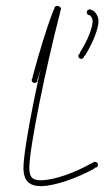

<svg xmlns="http://www.w3.org/2000/svg" viewBox="-20 -622 359 655"><path d="M119 13C168 13 246 -16 300 -46C306 -50 308 -54 304 -60C300 -66 296 -67 290 -64C238 -34 165 -7 119 -7C92 -7 80 -16 80 -49C80 -118 137 -395 185 -579C187 -585 184 -589 178 -591C172 -593 168 -590 166 -584C117 -399 60 -120 60 -49C60 -3 83 13 119 13ZM304 -50C310 -50 314 -54 314 -60C314 -66 310 -70 304 -70C298 -70 294 -66 294 -60C294 -54 298 -50 304 -50ZM98 -339C104 -339 108 -344 108 -349C108 -354 104 -359 98 -359C92 -359 88 -354 88 -349C88 -344 92 -339 98 -339ZM98 -349C104 -347 108 -350 110 -356C132 -437 155 -514 181 -579C183 -585 181 -590 175 -592C169 -594 164 -592 162 -586C137 -521 114 -444 92 -363C90 -356 92 -351 98 -349ZM257 -421C262 -421 267 -426 267 -431C267 -436 262 -441 257 -441C252 -441 247 -436 247 -431C247 -426 252 -421 257 -421ZM175 -582C180 -582 185 -586 185 -592C185 -598 180 -602 175 -602C170 -602 165 -598 165 -592C165 -586 170 -582 175 -582ZM175 -582C180 -582 185 -586 185 -592C185 -598 180 -602 175 -602C170 -602 165 -598 165 -592C165 -586 170 -582 175 -582ZM178 -581C184 -581 188 -586 188 -591C188 -596 184 -601 178 -601C172 -601 168 -596 168 -591C168 -586 172 -581 178 -581ZM178 -581C184 -581 188 -586 188 -591C188 -596 184 -601 178 -601C172 -601 168 -596 168 -591C168 -586 172 -581 178 -581ZM174 -582C174 -582 176 -585 178 -591C180 -597 181 -601 180 -601C179 -601 175 -593 172 -584V-582ZM257 -431C262 -428 267 -428 271 -434C300 -481 316 -527 316 -549C316 -564 309 -577 299 -585C293 -589 288 -586 286 -579C284 -573 286 -570 290 -566C294 -562 296 -556 296 -549C296 -531 282 -489 254 -445C251 -439 252 -434 257 -431ZM286 -570C292 -570 296 -574 296 -580C296 -586 292 -590 286 -590C280 -590 276 -586 276 -580C276 -574 280 -570 286 -570Z"/></svg>

Font: Mistral SingleLine Outline
Style: Regular
Weight: 300
Designer: François Chastanet, Élisa Garzelli, Anais Alves, Morgane Autin
Foundry: institut supérieur des arts et du design Toulouse / isdaT
Version: Version 1.000;Glyphs 3.3 (3337)